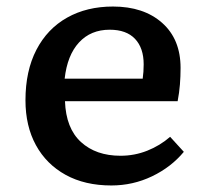

<svg xmlns="http://www.w3.org/2000/svg" viewBox="-20 -554 630 588"><path d="M321 14Q240 14 181 -18.5Q122 -51 90 -109.5Q58 -168 58 -247Q58 -337 91.5 -401.5Q125 -466 185.5 -500Q246 -534 326 -534Q420 -534 476.5 -484Q533 -434 533 -346Q533 -320 531 -295Q529 -270 524 -244H179Q182 -161 228 -119Q274 -77 349 -77Q392 -77 431 -92.5Q470 -108 501 -135L543 -89Q504 -42 445.5 -14Q387 14 321 14ZM178 -313H417Q420 -334 420 -357Q420 -407 393.5 -435Q367 -463 316 -463Q258 -463 222 -424Q186 -385 178 -313Z"/></svg>

Font: Literata 7pt Medium
Style: Regular
Weight: 500
Designer: Latin by Veronika Burian and Jose Scaglione. Greek by Irene Vlachou. Cyrillic by Vera Evstafieva.
Foundry: TypeTogether
Version: Version 3.002